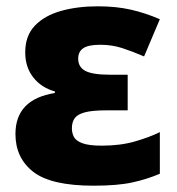

<svg xmlns="http://www.w3.org/2000/svg" viewBox="-20 -579 560 609"><path d="M385 -342V-229H318Q272 -229 248.5 -222.5Q225 -216 216.5 -203.5Q208 -191 208 -172Q208 -158 214 -145.5Q220 -133 240.5 -125Q261 -117 303 -117Q362 -117 408.5 -130.5Q455 -144 487 -160V-28Q448 -11 400.5 -0.5Q353 10 277 10Q142 10 85.5 -34Q29 -78 29 -154Q29 -264 154 -284V-289Q111 -301 85.5 -333.5Q60 -366 60 -413Q60 -466 91 -498Q122 -530 174 -544.5Q226 -559 290 -559Q348 -559 394.5 -548.5Q441 -538 487 -518L437 -400Q400 -416 367.5 -426.5Q335 -437 298 -437Q260 -437 244 -426Q228 -415 228 -393Q228 -366 251 -354Q274 -342 329 -342Z"/></svg>

Font: Noto Sans Disp ExtBd
Style: Regular
Weight: 800
Designer: Monotype Design Team
Foundry: Monotype Imaging Inc.
Version: Version 2.000;GOOG;noto-source:20170915:90ef993387c0; ttfaut